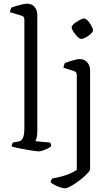

<svg xmlns="http://www.w3.org/2000/svg" viewBox="-20 -820 609 1040"><path d="M188 0Q181 0 162 -3Q143 -6 119.5 -10Q96 -14 75 -18.5Q54 -23 43 -27Q43 -35 46 -41Q49 -47 51 -48L78 -53Q95 -55 103.5 -71.5Q112 -88 112 -126V-713Q112 -721 108.5 -727Q105 -733 94 -736L34 -754Q35 -763 37.5 -769.5Q40 -776 42 -779Q52 -783 68.5 -788Q85 -793 102 -796.5Q119 -800 127 -800Q152 -800 167 -783Q182 -766 182 -740V-110Q182 -89 178.5 -74.5Q175 -60 172 -55L251 -48Q253 -45 255 -40Q257 -35 257 -28Q251 -22 238.5 -15.5Q226 -9 211.5 -4.5Q197 0 188 0ZM332 200Q323 200 307.5 195Q292 190 277 182.5Q262 175 255 168Q255 161 257.5 155.5Q260 150 262 147Q291 142 316 135Q341 128 361.5 119Q382 110 396 100V-413Q396 -422 392 -427.5Q388 -433 378 -436L324 -453Q325 -463 327.5 -469.5Q330 -476 332 -479Q343 -483 358 -488Q373 -493 388.5 -496.5Q404 -500 412 -500Q437 -500 452.5 -482.5Q468 -465 468 -440V96Q468 103 457 115.5Q446 128 429 142.5Q412 157 393 170Q374 183 358 191.5Q342 200 332 200ZM420 -609Q414 -609 405 -616.5Q396 -624 387.5 -634.5Q379 -645 373.5 -655.5Q368 -666 368 -672Q368 -678 375.5 -686Q383 -694 394.5 -701.5Q406 -709 417.5 -714.5Q429 -720 435 -720Q442 -720 450.5 -712.5Q459 -705 466.5 -694Q474 -683 479 -672.5Q484 -662 484 -655Q484 -650 477 -642Q470 -634 459.5 -626.5Q449 -619 438 -614Q427 -609 420 -609Z"/></svg>

Font: Texturina Medium 12pt ExtraLight
Style: Regular
Weight: 250
Version: Version 1.002